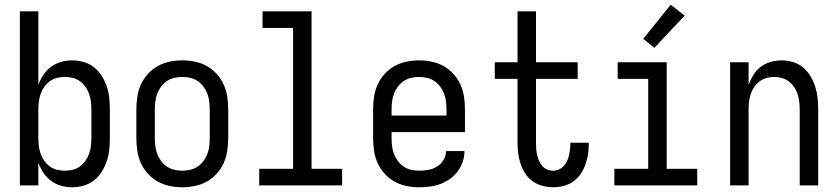

<svg xmlns="http://www.w3.org/2000/svg" viewBox="-20 -783 3540 811"><path d="M285 8Q261 8 238 1.5Q215 -5 196 -19Q177 -33 163.5 -53Q150 -73 142 -96V0H64V-735H142V-424Q150 -447 163.5 -467Q177 -487 196 -501Q215 -515 238 -521.5Q261 -528 285 -528Q310 -528 334 -521Q358 -514 377.5 -498.5Q397 -483 410 -462Q423 -441 431 -417.5Q439 -394 441.5 -369.5Q444 -345 444 -320V-200Q444 -175 441.5 -150.5Q439 -126 431 -102.5Q423 -79 410 -58Q397 -37 377.5 -21.5Q358 -6 334 1Q310 8 285 8ZM254 -62Q271 -62 287.5 -66Q304 -70 317.5 -80Q331 -90 341 -104Q351 -118 356.5 -134Q362 -150 364 -166.5Q366 -183 366 -200V-320Q366 -337 364 -353.5Q362 -370 356.5 -386Q351 -402 341 -416Q331 -430 317.5 -440Q304 -450 287.5 -454Q271 -458 254 -458Q237 -458 220.5 -454Q204 -450 190.5 -440Q177 -430 167 -416Q157 -402 151.5 -386Q146 -370 144 -353.5Q142 -337 142 -320V-200Q142 -183 144 -166.5Q146 -150 151.5 -134Q157 -118 167 -104Q177 -90 190.5 -80Q204 -70 220.5 -66Q237 -62 254 -62Z M750 8Q723 8 696.5 2.5Q670 -3 646.5 -16Q623 -29 604.5 -49.5Q586 -70 575 -94.5Q564 -119 560 -146Q556 -173 556 -200V-320Q556 -347 560 -374Q564 -401 575 -425.5Q586 -450 604.5 -470.5Q623 -491 646.5 -504Q670 -517 696.5 -522.5Q723 -528 750 -528Q777 -528 803.5 -522.5Q830 -517 853.5 -504Q877 -491 895.5 -470.5Q914 -450 925 -425.5Q936 -401 940 -374Q944 -347 944 -320V-200Q944 -173 940 -146Q936 -119 925 -94.5Q914 -70 895.5 -49.5Q877 -29 853.5 -16Q830 -3 803.5 2.5Q777 8 750 8ZM750 -62Q767 -62 784 -66Q801 -70 815 -79.5Q829 -89 839.5 -103Q850 -117 856 -133Q862 -149 864 -166Q866 -183 866 -200V-320Q866 -337 864 -354Q862 -371 856 -387Q850 -403 839.5 -417Q829 -431 815 -440.5Q801 -450 784 -454Q767 -458 750 -458Q733 -458 716 -454Q699 -450 685 -440.5Q671 -431 660.5 -417Q650 -403 644 -387Q638 -371 636 -354Q634 -337 634 -320V-200Q634 -183 636 -166Q638 -149 644 -133Q650 -117 660.5 -103Q671 -89 685 -79.5Q699 -70 716 -66Q733 -62 750 -62Z M1075 0V-70H1218V-665H1089V-735H1296V-70H1425V0Z M1750 8Q1723 8 1696.5 2.5Q1670 -3 1646.5 -16Q1623 -29 1604.5 -49.5Q1586 -70 1575 -94.5Q1564 -119 1560 -146Q1556 -173 1556 -200V-320Q1556 -347 1560 -374Q1564 -401 1575 -425.5Q1586 -450 1604.5 -470.5Q1623 -491 1646.5 -504Q1670 -517 1696.5 -522.5Q1723 -528 1750 -528Q1777 -528 1803.5 -522.5Q1830 -517 1853.5 -504Q1877 -491 1895.5 -470.5Q1914 -450 1925 -425.5Q1936 -401 1940 -374Q1944 -347 1944 -320V-225H1634V-200Q1634 -183 1636 -166Q1638 -149 1644 -133Q1650 -117 1660.5 -103Q1671 -89 1685 -79.5Q1699 -70 1716 -66Q1733 -62 1750 -62Q1770 -62 1789.5 -65.5Q1809 -69 1826 -79.5Q1843 -90 1853.5 -107.5Q1864 -125 1864 -145H1942Q1942 -122 1934.5 -100Q1927 -78 1913.5 -59.5Q1900 -41 1881 -27.5Q1862 -14 1840.5 -6Q1819 2 1796 5Q1773 8 1750 8ZM1866 -295V-320Q1866 -337 1864 -354Q1862 -371 1856 -387Q1850 -403 1839.5 -417Q1829 -431 1815 -440.5Q1801 -450 1784 -454Q1767 -458 1750 -458Q1733 -458 1716 -454Q1699 -450 1685 -440.5Q1671 -431 1660.5 -417Q1650 -403 1644 -387Q1638 -371 1636 -354Q1634 -337 1634 -320V-295Z M2316 8Q2294 8 2271.5 2Q2249 -4 2230.5 -17Q2212 -30 2199.5 -49Q2187 -68 2179.5 -89.5Q2172 -111 2169 -133.5Q2166 -156 2166 -179V-450H2070V-520H2166V-735H2244V-520H2420V-450H2244V-179Q2244 -166 2245 -153Q2246 -140 2249 -127.5Q2252 -115 2257 -103.5Q2262 -92 2270.5 -82Q2279 -72 2291 -67Q2303 -62 2316 -62Q2329 -62 2340.5 -67Q2352 -72 2360.5 -81Q2369 -90 2374.5 -101.5Q2380 -113 2383 -125Q2386 -137 2387.5 -149.5Q2389 -162 2389 -174V-180H2467V-171Q2467 -149 2463 -127Q2459 -105 2451.5 -84.5Q2444 -64 2431 -46Q2418 -28 2400 -15.5Q2382 -3 2360 2.5Q2338 8 2316 8Z M2575 0V-70H2718V-450H2589V-520H2796V-70H2925V0ZM2744 -581 2697 -619 2813 -763 2872 -717Z M3064 0V-520H3142V-425Q3150 -447 3162.5 -467Q3175 -487 3193.5 -501Q3212 -515 3235 -521.5Q3258 -528 3281 -528Q3306 -528 3329.5 -521Q3353 -514 3372 -498Q3391 -482 3403.5 -461Q3416 -440 3423.5 -416.5Q3431 -393 3433.5 -368.5Q3436 -344 3436 -320V0H3358V-320Q3358 -337 3356 -353.5Q3354 -370 3349 -385.5Q3344 -401 3334.5 -415Q3325 -429 3312 -439Q3299 -449 3283 -453.5Q3267 -458 3250 -458Q3233 -458 3217 -453.5Q3201 -449 3188 -439Q3175 -429 3165.5 -415Q3156 -401 3151 -385.5Q3146 -370 3144 -353.5Q3142 -337 3142 -320V0Z"/></svg>

Font: Iosevka
Style: Regular
Weight: 400
Monospace: yes
Designer: Belleve Invis
Foundry: Belleve Invis
Version: Version 33.2.3; ttfautohint (v1.8.4)